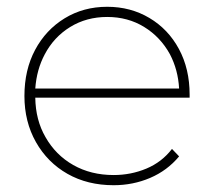

<svg xmlns="http://www.w3.org/2000/svg" viewBox="-20 -543 631 566"><path d="M315 3Q238 3 179 -30.5Q120 -64 86 -124Q52 -184 52 -260Q52 -337 83.5 -396Q115 -455 170.5 -489Q226 -523 296 -523Q365 -523 420.5 -490Q476 -457 507.5 -398.5Q539 -340 539 -264V-255H84Q85 -189 114 -139Q144 -86 196 -56.5Q248 -27 315 -27Q366 -27 411.5 -46Q457 -65 487 -104L508 -82Q473 -40 422.5 -18.5Q372 3 315 3ZM84 -282H508Q505 -337 481 -383Q453 -434 405 -463.5Q357 -493 296 -493Q235 -493 187 -463.5Q139 -434 112 -383Q88 -338 84 -282Z"/></svg>

Font: Montserrat Thin ExtraLight
Style: Regular
Weight: 250
Version: Version 9.000